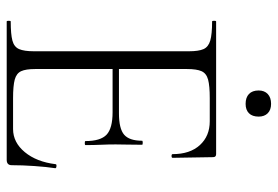

<svg xmlns="http://www.w3.org/2000/svg" viewBox="-148 -681 829 573"><g transform="rotate(90 266.5 -394.5)"><path d="M457 0H44Q42 0 42 -6Q42 -12 44 -12Q82 -12 101 -17Q120 -22 126.5 -37Q133 -52 133 -81V-544Q133 -573 126.5 -587.5Q120 -602 101 -607.5Q82 -613 44 -613Q42 -613 42 -619Q42 -625 44 -625H440Q449 -625 449 -616L451 -495Q451 -492 445.5 -492Q440 -492 440 -495Q440 -547 413 -576.5Q386 -606 342 -606H273Q236 -606 217.5 -601Q199 -596 192.5 -581.5Q186 -567 186 -538V-85Q186 -57 192.5 -43Q199 -29 217.5 -24Q236 -19 273 -19H365Q405 -19 434 -54Q463 -89 470 -146Q470 -149 476 -148.5Q482 -148 482 -145Q478 -119 475.5 -82.5Q473 -46 473 -15Q473 0 457 0ZM401 -235Q401 -280 382 -298Q363 -316 315 -316H161V-335H318Q364 -335 382 -350.5Q400 -366 400 -404Q400 -406 406 -406Q412 -406 412 -404Q412 -375 411.5 -359Q411 -343 411 -325Q411 -303 412 -281.5Q413 -260 413 -235Q413 -233 407 -233Q401 -233 401 -235ZM290 -713Q271 -713 260.5 -723Q250 -733 250 -752Q250 -769 260.5 -779Q271 -789 290 -789Q308 -789 318 -779Q328 -769 328 -752Q328 -733 318 -723Q308 -713 290 -713Z"/></g></svg>

Font: Cormorant Light
Style: Regular
Weight: 300
Designer: Christian Thalmann (Catharsis Fonts)
Foundry: Catharsis Fonts
Version: Version 4.000